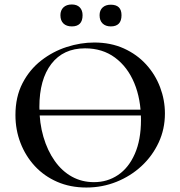

<svg xmlns="http://www.w3.org/2000/svg" viewBox="-20 -826 806 858"><path d="M119 -310V-336H653V-310ZM366 12Q294 12 235.5 -13.5Q177 -39 135.5 -84Q94 -129 71.5 -187.5Q49 -246 49 -312Q49 -393 80.5 -454Q112 -515 164 -555.5Q216 -596 278 -616Q340 -636 401 -636Q475 -636 533.5 -609.5Q592 -583 633 -538Q674 -493 695.5 -436Q717 -379 717 -319Q717 -249 689 -189Q661 -129 612.5 -84Q564 -39 500.5 -13.5Q437 12 366 12ZM400 -12Q460 -12 507.5 -44Q555 -76 582.5 -138.5Q610 -201 610 -290Q610 -383 580 -455Q550 -527 494 -568.5Q438 -610 360 -610Q263 -610 209.5 -540.5Q156 -471 156 -348Q156 -276 174 -214.5Q192 -153 224.5 -107Q257 -61 301.5 -36.5Q346 -12 400 -12ZM301 -708Q277 -708 263.5 -721Q250 -734 250 -758Q250 -780 263.5 -793Q277 -806 301 -806Q324 -806 336.5 -793Q349 -780 349 -758Q349 -708 301 -708ZM475 -708Q452 -708 438.5 -721Q425 -734 425 -758Q425 -780 438.5 -792.5Q452 -805 475 -805Q523 -805 523 -758Q523 -708 475 -708Z"/></svg>

Font: Cormorant SemiBold
Style: Regular
Weight: 600
Designer: Christian Thalmann (Catharsis Fonts)
Foundry: Catharsis Fonts
Version: Version 4.000